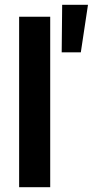

<svg xmlns="http://www.w3.org/2000/svg" viewBox="-20 -783 388 803"><path d="M60 0H190V-713H60ZM238 -564H318L348 -763H240Z"/></svg>

Font: Ronzino
Style: Bold
Weight: 700
Designer: Nunzio Mazzaferro
Foundry: Collletttivo
Version: Version 1.000;Glyphs 3.3 (3337)